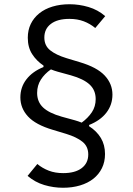

<svg xmlns="http://www.w3.org/2000/svg" viewBox="-20 -730 626 905"><path d="M475 -4Q475 33 460.5 62.5Q446 92 420 112.5Q394 133 357.5 144Q321 155 277 155Q232 155 188.5 142Q145 129 110 99L156 43Q180 63 210 74.5Q240 86 278 86Q334 86 365 62.5Q396 39 396 -2Q396 -40 368.5 -62Q341 -84 292 -99L229 -118Q148 -142 112 -181Q76 -220 76 -271Q76 -319 104.5 -356Q133 -393 185 -414V-421Q152 -443 131.5 -475Q111 -507 111 -552Q111 -588 125 -617Q139 -646 165 -667Q191 -688 227.5 -699Q264 -710 308 -710Q353 -710 397 -697Q441 -684 476 -654L429 -598Q405 -618 375 -629.5Q345 -641 307 -641Q251 -641 220 -617.5Q189 -594 189 -553Q189 -515 216.5 -493Q244 -471 293 -456L356 -437Q437 -413 473.5 -374Q510 -335 510 -284Q510 -236 481.5 -199Q453 -162 400 -141V-135Q436 -112 455.5 -79.5Q475 -47 475 -4ZM431 -263Q431 -305 402.5 -331.5Q374 -358 314 -375L252 -392Q244 -394 236 -397Q228 -400 220 -403Q190 -382 172.5 -354.5Q155 -327 155 -292Q155 -250 183 -223.5Q211 -197 271 -180L333 -163Q341 -161 349 -158Q357 -155 365 -152Q395 -174 413 -201Q431 -228 431 -263Z"/></svg>

Font: IBMPlexSans
Style: Regular
Weight: 400
Designer: Mike Abbink, Paul van der Laan, Pieter van Rosmalen
Foundry: Bold Monday
Version: Version 3.1